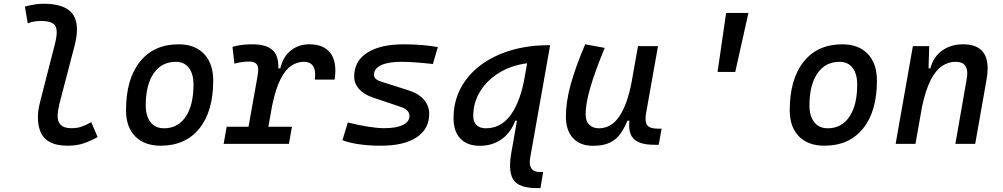

<svg xmlns="http://www.w3.org/2000/svg" viewBox="-20 -762 5313 1017"><path d="M338.4 9.8Q257.3 9.8 219 -27.6Q180.7 -64.9 180.7 -143.6Q180.7 -178.2 194.8 -231.9L270.5 -527.3Q280.3 -564.9 280.3 -590.3Q280.3 -609.9 274.4 -622.6Q260.7 -650.9 195.3 -650.9Q178.7 -650.9 161.4 -648.2Q144 -645.5 127 -638.2L111.8 -727.1Q136.2 -733.9 161.1 -738Q186 -742.2 210.9 -742.2Q324.2 -742.2 364.7 -688Q387.7 -656.7 387.7 -606Q387.7 -568.8 375.5 -521.5L299.8 -231.9Q285.2 -176.8 285.2 -147.9Q285.2 -83 357.4 -83Q387.2 -83 409.7 -90.3Q432.1 -97.7 463.4 -114.7L497.1 -36.1Q462.9 -16.6 425 -3.4Q387.2 9.8 338.4 9.8Z M831.1 9.8Q744.6 9.8 696 -39.8Q647.5 -89.4 647.5 -177.7Q647.5 -342.8 721.2 -435.1Q794.9 -527.3 925.8 -527.3Q1012.2 -527.3 1060.8 -476.6Q1109.4 -425.8 1109.4 -335Q1109.4 -172.4 1035.9 -81.3Q962.4 9.8 831.1 9.8ZM849.1 -82.5Q922.4 -82.5 963.6 -143.8Q1004.9 -205.1 1004.9 -314Q1004.9 -370.6 980.5 -402.6Q956.1 -434.6 911.6 -434.6Q836.4 -434.6 794.2 -373.5Q752 -312.5 752 -203.6Q752 -146.5 777.6 -114.5Q803.2 -82.5 849.1 -82.5Z M1164.6 0 1180.7 -90.8H1296.4L1345.2 -364.7Q1347.7 -379.4 1347.7 -391.1Q1347.7 -409.2 1341.3 -419.4Q1330.6 -436 1300.8 -436Q1259.8 -436 1221.7 -424.8L1211.4 -513.7Q1254.4 -527.3 1316.4 -527.3Q1390.1 -527.3 1423.6 -496.8Q1457 -466.3 1454.1 -399.9H1464.8Q1479 -460.9 1520 -494.1Q1561 -527.3 1618.7 -527.3Q1696.8 -527.3 1731.9 -478.5Q1756.3 -443.4 1756.3 -388.7Q1756.3 -366.2 1752.4 -340.3H1647.5Q1649.4 -354.5 1649.4 -366.2Q1649.4 -434.6 1589.4 -434.6Q1552.7 -434.6 1521.5 -412.8Q1490.2 -391.1 1465.1 -340.8Q1439.9 -290.5 1421.9 -204.6L1401.4 -90.8H1526.4L1510.3 0Z M1997.6 9.8Q1934.1 9.8 1880.9 2Q1827.6 -5.9 1793.9 -19.5L1822.3 -113.3Q1878.9 -99.1 1929 -91.1Q1979 -83 2014.2 -83Q2078.1 -83 2113.5 -99.9Q2148.9 -116.7 2148.9 -147.5Q2148.9 -180.7 2102.5 -195.8L1956.1 -245.1Q1907.7 -261.2 1881.8 -290.5Q1856 -319.8 1856 -356.4Q1856 -438 1925 -482.7Q1994.1 -527.3 2120.6 -527.3Q2212.9 -527.3 2299.3 -512.7L2272.9 -422.9Q2227.1 -428.2 2183.3 -431.4Q2139.6 -434.6 2106 -434.6Q2036.6 -434.6 1998.8 -416.7Q1960.9 -398.9 1960.9 -366.2Q1960.9 -341.3 1997.6 -330.1L2146.5 -282.7Q2198.2 -266.1 2225.8 -233.6Q2253.4 -201.2 2253.4 -159.2Q2253.4 -78.6 2186.5 -34.4Q2119.6 9.8 1997.6 9.8Z M2521.5 10.3Q2455.1 10.3 2418.7 -27.8Q2382.3 -65.9 2382.3 -135.3Q2382.3 -223.1 2420.2 -294.7Q2458 -366.2 2526.1 -417Q2594.2 -467.8 2685.5 -495.1Q2776.9 -522.5 2884.3 -522.5H2894L2789.1 69.3Q2786.1 84 2786.1 96.2Q2786.1 148.9 2838.4 148.9H2856.9L2842.8 234.4H2824.2Q2729.5 234.4 2700.2 191.4Q2681.6 164.1 2681.6 114.7Q2681.6 85.9 2688 49.8L2718.3 -123H2709.5Q2685.5 -59.1 2636.7 -24.4Q2587.9 10.3 2521.5 10.3ZM2772 -426.8Q2690.4 -416.5 2626 -377.7Q2561.5 -338.9 2524.2 -279.5Q2486.8 -220.2 2486.8 -147.5Q2486.8 -116.2 2504.4 -99.4Q2522 -82.5 2553.2 -82.5Q2628.9 -82.5 2679 -145.3Q2729 -208 2753.9 -325.7V-324.7Z M3121.1 10.3Q3052.7 10.3 3015.1 -30.5Q2977.5 -71.3 2977.5 -145Q2977.5 -219.7 3001.7 -310.3Q3025.9 -400.9 3079.6 -527.3L3183.1 -508.3Q3129.9 -378.9 3106 -295.7Q3082 -212.4 3082 -157.2Q3082 -121.6 3100.6 -102.1Q3119.1 -82.5 3152.8 -82.5Q3217.8 -82.5 3260.3 -145.3Q3302.7 -208 3325.2 -325.7V-325.2L3359.4 -517.6H3465.3L3402.8 -165.5Q3399.4 -147.5 3399.4 -133.3Q3399.4 -111.3 3407.7 -99.6Q3420.4 -80.6 3463.4 -80.6H3484.4L3469.2 4.9H3446.3Q3369.1 4.9 3337.9 -25.4Q3312.5 -49.8 3312.5 -97.7Q3312.5 -109.4 3314 -122.6H3303.2Q3286.6 -81.5 3264.9 -51.8Q3243.2 -22 3209 -5.9Q3174.8 10.3 3121.1 10.3Z M3780.8 -380.9 3826.2 -693.4H3944.3L3874.5 -380.9Z M4346.7 9.8Q4260.3 9.8 4211.7 -39.8Q4163.1 -89.4 4163.1 -177.7Q4163.1 -342.8 4236.8 -435.1Q4310.5 -527.3 4441.4 -527.3Q4527.8 -527.3 4576.4 -476.6Q4625 -425.8 4625 -335Q4625 -172.4 4551.5 -81.3Q4478 9.8 4346.7 9.8ZM4364.7 -82.5Q4438 -82.5 4479.2 -143.8Q4520.5 -205.1 4520.5 -314Q4520.5 -370.6 4496.1 -402.6Q4471.7 -434.6 4427.2 -434.6Q4352.1 -434.6 4309.8 -373.5Q4267.6 -312.5 4267.6 -203.6Q4267.6 -146.5 4293.2 -114.5Q4318.8 -82.5 4364.7 -82.5Z M4724.1 0 4815.4 -517.6H4901.9L4898.4 -399.9H4908.2Q4923.8 -460.9 4970.2 -494.1Q5016.6 -527.3 5081.5 -527.3Q5211.4 -527.3 5211.4 -399.9Q5211.4 -373 5205.6 -340.3L5145.5 0H5040.5L5100.6 -344.2Q5103.5 -359.9 5103.5 -373Q5103.5 -434.6 5042.5 -434.6Q5003.4 -434.6 4970 -412.4Q4936.5 -390.1 4909.9 -338.4Q4883.3 -286.6 4864.3 -198.7L4829.1 0Z"/></svg>

Font: CaskaydiaCove NFP
Style: Italic
Weight: 400
Italic angle: -10°
Designer: Aaron Bell
Foundry: Saja Typeworks
Version: Version 2111.001; VTT 6.35;Nerd Fonts 3.1.1